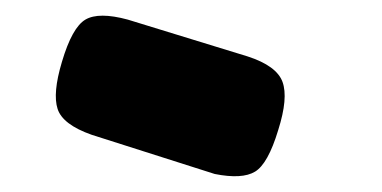

<svg xmlns="http://www.w3.org/2000/svg" viewBox="-20 -747 488 245"><path d="M254 -525 97 -575Q60 -588 53.5 -608Q47 -628 59 -668Q72 -712 89 -722Q106 -732 143 -722L296 -675Q333 -663 340.5 -642.5Q348 -622 335 -581Q322 -538 305.5 -528Q289 -518 254 -525Z"/></svg>

Font: Fredoka
Style: Bold
Weight: 700
Designer: Ben Nathan
Foundry: Milena B. Brandão, Ben Nathan
Version: Version 2.001